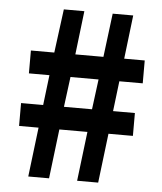

<svg xmlns="http://www.w3.org/2000/svg" viewBox="-49 -693 621 736"><g transform="rotate(5 261.5 -325.0)"><path d="M87 0 110 -190H35V-278H120L134 -394H55V-482H145L167 -650H246L226 -482H334L355 -650H434L414 -482H493V-394H403L389 -278H473V-190H379L356 0H275L298 -190H190L167 0ZM200 -278H308L323 -394H215Z"/></g></svg>

Font: Assistant
Style: Bold
Weight: 700
Designer: Hebrew By Ben Nathan, Latin by Paul Hunt
Version: Version 2.001;PS 002.001;hotconv 1.0.88;makeotf.lib2.5.64775